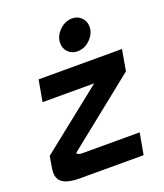

<svg xmlns="http://www.w3.org/2000/svg" viewBox="-129 -757 721 842"><g transform="rotate(-20 231.5 -335.5)"><path d="M449 -372 121 -110Q126 -100 145 -100H414L396 0H95Q48 0 22.5 -15Q-3 -30 -3 -65Q-3 -71 -1 -85L8 -138L300 -370H59L77 -470H466ZM220 -586Q220 -619 246.5 -645Q273 -671 306 -671Q332 -671 349 -653.5Q366 -636 366 -611Q366 -579 340 -553Q314 -527 280 -527Q254 -527 237 -544Q220 -561 220 -586Z"/></g></svg>

Font: KoHo
Style: Bold Italic
Weight: 700
Italic angle: -10°
Version: Version 1.000; ttfautohint (v1.6)